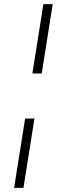

<svg xmlns="http://www.w3.org/2000/svg" viewBox="-20 -725 317 925"><path d="M136 -371 189 -705H234L181 -371ZM48 180 101 -154H146L93 180Z"/></svg>

Font: Nunito Sans 7pt SemiCondensed ExtraLight
Style: Italic
Weight: 250
Width: 4
Italic angle: -9°
Designer: Vernon Adams
Foundry: Vernon Adams
Version: Version 3.101;gftools[0.9.27]